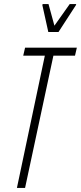

<svg xmlns="http://www.w3.org/2000/svg" viewBox="-20 -922 397 942"><path d="M63 0 200 -649H94L103 -688H357L348 -649H242L103 0ZM217 -765 188 -896 189 -902H218L247 -796L322 -902H354L352 -896L267 -765Z"/></svg>

Font: Saira Ultra Condensed ExLight
Style: Italic
Weight: 200
Width: 1
Italic angle: -12°
Designer: Hector Gatti with collaboration of the Omnibus-Type team
Foundry: Omnibus-Type
Version: Version 1.001; ttfautohint (v1.8)